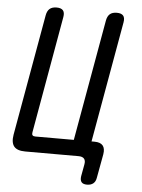

<svg xmlns="http://www.w3.org/2000/svg" viewBox="-59 -786 718 972"><g transform="rotate(5 300.0 -300.0)"><path d="M467 100Q464 120 452 130Q440 140 420 140Q400 140 392 130Q384 120 387 100L398 40Q402 20 393.5 10Q385 0 365 0H94Q53 0 37 -19.5Q21 -39 28 -80L137 -695Q141 -718 153.5 -729Q166 -740 189 -740Q212 -740 221.5 -729Q231 -718 227 -695L122 -100Q120 -90 124 -85Q128 -80 138 -80H334L443 -695Q447 -718 459.5 -729Q472 -740 495 -740Q518 -740 527.5 -729Q537 -718 533 -695L424 -80H439Q469 -80 481.5 -65Q494 -50 489 -20Z"/></g></svg>

Font: Maple Mono NL
Style: Italic
Weight: 400
Italic angle: -10°
Monospace: yes
Designer: subframe7536
Version: Version 7.000